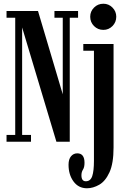

<svg xmlns="http://www.w3.org/2000/svg" viewBox="-20 -759 682 1028"><path d="M15 0V-36.5H61.5V-664H15V-700H183.5L316 -254V-664H271.5V-700H398V-664H353.5V0H282L98.5 -612V-36.5H146V0ZM533.5 -599Q504 -599 483.5 -619.5Q463 -640 463 -669.5Q463 -698 483.5 -718.5Q504 -739 533.5 -739Q562 -739 582.2 -718.5Q602.5 -698 602.5 -669.5Q602.5 -640 582.2 -619.5Q562 -599 533.5 -599ZM445.5 249Q400.5 249 373.8 212.8Q347 176.5 347 123Q347 93.5 360.2 77.8Q373.5 62 393.5 62Q432.5 62 432.5 112.5Q432.5 136.5 424.2 149.2Q416 162 416 179.5Q416 211.5 439.5 211.5Q464.5 211.5 473.8 184Q483 156.5 483 102V-487.5H426V-523.5H588V30.5Q588 116 566.2 163.5Q544.5 211 511.5 230Q478.5 249 445.5 249Z"/></svg>

Font: Imbue 10pt SemiBold
Style: Regular
Weight: 600
Designer: Tyler Finck
Foundry: Etcetera Type Company
Version: Version 1.102; ttfautohint (v1.8.3)